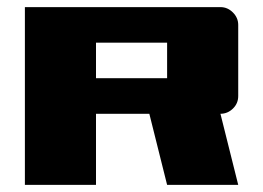

<svg xmlns="http://www.w3.org/2000/svg" viewBox="-20 -520 740 540"><path d="M50 -500H600Q620 -500 635 -485Q650 -470 650 -450V-250Q650 -229 635 -214.5Q620 -200 600 -200L650 0H450L400 -200H250V0H50ZM250 -400V-300H450V-400Z"/></svg>

Font: Tokeely Brookings
Style: Regular
Weight: 400
Designer: Peter Wiegel
Foundry: Peter Wiegel
Version: Version 2.001